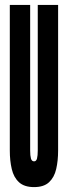

<svg xmlns="http://www.w3.org/2000/svg" viewBox="-20 -755 277 783"><path d="M119 8Q79 8 57.5 -11.8Q36 -31.5 28 -65.5Q20 -99.5 20 -141V-735H103V-141Q103 -120 106.2 -108.5Q109.5 -97 119 -97Q128 -97 131 -108.8Q134 -120.5 134 -141V-735H217V-141Q217 -99.5 209.2 -65.8Q201.5 -32 180.2 -12Q159 8 119 8Z"/></svg>

Font: League Gothic Condensed
Style: Regular
Weight: 400
Width: 3
Designer: The League of Moveable Type
Version: Version 2.001